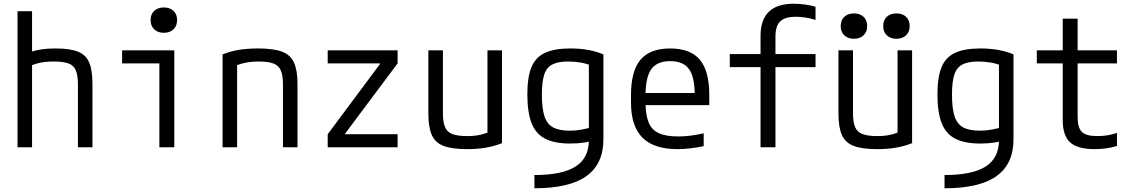

<svg xmlns="http://www.w3.org/2000/svg" viewBox="-20 -790 6090 1030"><path d="M398 -336Q398 -385 387 -412Q376 -439 348 -449.5Q320 -460 268 -460Q242 -460 220 -457.5Q198 -455 175.5 -448.5Q153 -442 126 -430L114 -499Q151 -516 189.5 -523Q228 -530 279 -530Q355 -530 398 -513Q441 -496 458.5 -454.5Q476 -413 476 -340V0H398ZM74 0V-730H152V0Z M835 0V-450H635V-520H915V0ZM859 -614Q827 -614 807.5 -632.5Q788 -651 788 -682Q788 -714 807.5 -732Q827 -750 859 -750Q891 -750 910.5 -732Q930 -714 930 -682Q930 -651 910.5 -632.5Q891 -614 859 -614Z M1174 -498Q1215 -515 1261 -522.5Q1307 -530 1365 -530Q1447 -530 1492.5 -513Q1538 -496 1557 -454.5Q1576 -413 1576 -340V0H1498V-336Q1498 -385 1486.5 -412Q1475 -439 1446.5 -449.5Q1418 -460 1366 -460Q1340 -460 1317.5 -457Q1295 -454 1272.5 -447.5Q1250 -441 1222 -428L1252 -478V0H1174Z M1738 0V-70L2018 -446V-450H1738V-520H2113V-450L1832 -74V-70H2113V0Z M2485 10Q2406 10 2360.5 -7Q2315 -24 2296.5 -65.5Q2278 -107 2278 -180V-520H2356V-184Q2356 -136 2367 -109Q2378 -82 2406.5 -71Q2435 -60 2486 -60Q2513 -60 2535 -63Q2557 -66 2579 -73Q2601 -80 2627 -92L2595 -42V-520H2673V-22Q2633 -6 2587.5 2Q2542 10 2485 10Z M2847 149Q2996 149 3067.5 103.5Q3139 58 3139 -38V-480L3161 -435Q3127 -449 3094.5 -454.5Q3062 -460 3027 -460Q2974 -460 2943 -444Q2912 -428 2899.5 -389.5Q2887 -351 2887 -283Q2887 -209 2900.5 -167Q2914 -125 2946.5 -107Q2979 -89 3036 -89Q3069 -89 3099 -94.5Q3129 -100 3163 -110L3179 -40Q3150 -31 3115.5 -25.5Q3081 -20 3039 -20Q2955 -20 2904.5 -46Q2854 -72 2831.5 -130Q2809 -188 2809 -284Q2809 -376 2831 -429.5Q2853 -483 2903.5 -506.5Q2954 -530 3039 -530Q3144 -530 3217 -498V-43Q3217 90 3125.5 155Q3034 220 2847 220Z M3614 10Q3488 10 3426.5 -51.5Q3365 -113 3365 -240V-280Q3365 -409 3416 -469.5Q3467 -530 3575 -530Q3684 -530 3734.5 -469.5Q3785 -409 3785 -280V-226H3407V-291H3728L3707 -268V-277Q3707 -376 3676.5 -419Q3646 -462 3575 -462Q3505 -462 3474 -419Q3443 -376 3443 -277V-243Q3443 -174 3459.5 -133.5Q3476 -93 3514.5 -75.5Q3553 -58 3618 -58Q3649 -58 3683 -62Q3717 -66 3755 -75V-6Q3723 1 3686 5.5Q3649 10 3614 10Z M4060 0V-430H3895V-500H4060V-597Q4060 -684 4104.5 -727Q4149 -770 4238 -770Q4267 -770 4297 -766Q4327 -762 4355 -754V-683Q4328 -692 4300.5 -696Q4273 -700 4249 -700Q4191 -700 4165.5 -675.5Q4140 -651 4140 -594V-500H4355V-430H4140V0Z M4685 10Q4606 10 4560.5 -7Q4515 -24 4496.5 -65.5Q4478 -107 4478 -180V-520H4556V-184Q4556 -136 4567 -109Q4578 -82 4606.5 -71Q4635 -60 4686 -60Q4713 -60 4735 -63Q4757 -66 4779 -73Q4801 -80 4827 -92L4795 -42V-520H4873V-22Q4833 -6 4787.5 2Q4742 10 4685 10ZM4561 -582Q4529 -582 4509.5 -600.5Q4490 -619 4490 -650Q4490 -682 4509.5 -700Q4529 -718 4561 -718Q4593 -718 4612.5 -700Q4632 -682 4632 -650Q4632 -619 4612.5 -600.5Q4593 -582 4561 -582ZM4789 -582Q4757 -582 4737.5 -600.5Q4718 -619 4718 -650Q4718 -682 4737.5 -700Q4757 -718 4789 -718Q4821 -718 4840.5 -700Q4860 -682 4860 -650Q4860 -619 4840.5 -600.5Q4821 -582 4789 -582Z M5047 149Q5196 149 5267.5 103.5Q5339 58 5339 -38V-480L5361 -435Q5327 -449 5294.5 -454.5Q5262 -460 5227 -460Q5174 -460 5143 -444Q5112 -428 5099.5 -389.5Q5087 -351 5087 -283Q5087 -209 5100.5 -167Q5114 -125 5146.5 -107Q5179 -89 5236 -89Q5269 -89 5299 -94.5Q5329 -100 5363 -110L5379 -40Q5350 -31 5315.5 -25.5Q5281 -20 5239 -20Q5155 -20 5104.5 -46Q5054 -72 5031.5 -130Q5009 -188 5009 -284Q5009 -376 5031 -429.5Q5053 -483 5103.5 -506.5Q5154 -530 5239 -530Q5344 -530 5417 -498V-43Q5417 90 5325.5 155Q5234 220 5047 220Z M5852 10Q5761 10 5721 -26Q5681 -62 5681 -147V-450H5542V-520H5681V-690H5761V-520H5972V-450H5761V-164Q5761 -105 5783.5 -82.5Q5806 -60 5867 -60Q5897 -60 5923 -64.5Q5949 -69 5972 -77V-7Q5943 2 5913 6Q5883 10 5852 10Z"/></svg>

Font: M PLUS Code Latin SemiExpanded
Style: Regular
Weight: 400
Width: 6
Designer: Coji Morishita
Foundry: UNDERFOREST DESIGN
Version: Version 1.002; ttfautohint (v1.8.3)